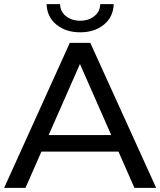

<svg xmlns="http://www.w3.org/2000/svg" viewBox="-21 -907 774 927"><path d="M551 -175H179L102 0H-1L316 -700H415L733 0H628ZM516 -255 365 -598 214 -255ZM204 -887H269Q270 -851 297.5 -829Q325 -807 366 -807Q407 -807 434.5 -829Q462 -851 463 -887H528Q526 -825 480.5 -788Q435 -751 366 -751Q297 -751 251.5 -788Q206 -825 204 -887Z"/></svg>

Font: Idrija
Style: Regular
Weight: 500
Designer: Julieta Ulanovsky
Foundry: Julieta Ulanovsky
Version: Version 7.200